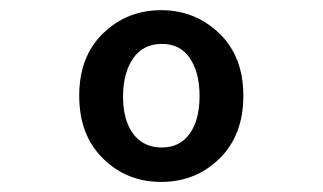

<svg xmlns="http://www.w3.org/2000/svg" viewBox="-20 -613 640 381"><path d="M224.1 -421.9Q224.1 -375 244.1 -347.7Q264.6 -320.3 300.8 -320.3Q336.9 -320.3 356.4 -347.7Q376 -375 376 -422.4Q376 -469.7 356.4 -498Q336.9 -526.4 300.3 -525.9Q263.7 -525.4 244.1 -497.1Q224.6 -468.8 224.1 -421.9ZM299.8 -592.8Q367.2 -592.8 415 -546.9Q462.9 -501 462.9 -422.9Q462.9 -344.7 415.5 -298.3Q368.2 -252 299.8 -252Q231.4 -252 184.6 -298.3Q137.2 -344.7 137.2 -422.9Q137.2 -501 184.6 -546.9Q231.9 -592.8 299.8 -592.8Z"/></svg>

Font: SourceCodePro-Semibold
Style: Regular
Weight: 600
Monospace: yes
Designer: Paul D. Hunt
Foundry: Adobe Systems Incorporated
Version: Version 1.009;PS 1.000;hotconv 1.0.70;makeotf.lib2.5.5900